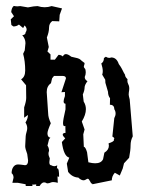

<svg xmlns="http://www.w3.org/2000/svg" viewBox="-20 -619 484 644"><path d="M112.8 4.9H101.1L101.6 -0.5L87.4 0.5L89.4 4.9H66.4L65.9 -1L39.6 -5.9H21.5L25.4 -22.9Q25.4 -33.2 19 -38.1Q19 -51.3 24.9 -59.3Q30.8 -67.4 40.5 -67.4Q46.9 -67.4 60.5 -65.4L63.5 -64.9Q74.2 -64.9 74.2 -80.6L71.3 -102.5Q64.5 -120.6 64.5 -128.4L64.9 -137.2Q65.9 -149.9 65.9 -156.7Q65.9 -167.5 70.3 -181.2Q71.3 -185.1 71.3 -189.5Q71.3 -198.7 65.4 -208Q73.7 -221.2 73.7 -233.4L61 -224.1V-258.8Q67.9 -279.3 67.9 -290.5L67.4 -333L50.8 -353Q64.5 -360.8 64.5 -382.3Q64.5 -413.6 57.6 -438.5L63 -450.2L65.4 -474.1Q65.4 -488.8 54.7 -501Q65.9 -502 65.9 -510.3Q69.3 -515.1 69.3 -520Q69.3 -526.9 62.5 -533.7L57.6 -524.9L43.5 -536.6Q35.6 -530.3 24.9 -530.3L18.1 -535.2L16.1 -554.2L26.9 -564.5L17.6 -578.6Q19 -593.8 26.4 -599.1Q32.7 -597.7 38.6 -597.7Q43 -597.7 47.9 -598.6L73.7 -594.2Q94.7 -598.6 106 -598.6Q118.2 -594.7 129.9 -594.7Q141.6 -594.7 153.3 -598.6L188 -590.8L180.2 -569.3L178.7 -547.4L155.3 -548.3Q144.5 -540.5 144.5 -526.1Q144.5 -511.7 137.2 -493.2L143.6 -461.4L139.2 -446.3L149.4 -436.5V-418.9H164.1L176.3 -435.1Q184.1 -435.1 190.9 -429.7Q194.3 -437.5 201.2 -437.5Q208 -437.5 219.2 -428.7Q244.6 -423.8 248.8 -419.7Q252.9 -415.5 263.7 -407.7Q263.7 -403.3 261.7 -398.4Q261.2 -397.5 261.2 -396Q261.2 -392.1 266.1 -387.2Q267.6 -381.3 267.6 -376Q267.6 -368.2 264.2 -360.8Q264.2 -351.6 273.4 -346.7Q263.7 -334 263.7 -325Q263.7 -315.9 257.8 -302.2L260.7 -278.3Q268.1 -266.6 268.1 -252.9Q268.1 -233.9 254.4 -211.4L263.7 -184.6L259.3 -168.5L261.2 -126.5Q266.6 -126.5 272 -108.4L276.4 -74.7Q289.6 -71.3 299.3 -71.3Q319.3 -71.3 325.7 -85L330.1 -106.9Q345.2 -116.2 345.2 -130.4L344.2 -138.2Q362.3 -144 362.3 -149.4L361.8 -151.4Q363.3 -152.8 363.3 -154.3Q363.3 -157.7 356.9 -161.1L363.3 -222.7Q367.7 -231 367.7 -238.3Q367.7 -246.1 363.3 -252.9Q363.3 -267.6 348.6 -267.6L349.1 -289.6Q342.3 -297.9 342.3 -311L333.5 -341.3L333 -351.6L322.8 -368.7Q324.7 -373.5 324.7 -380.4Q324.7 -390.6 319.8 -406.2Q328.6 -411.6 328.6 -424.3L335 -428.7Q340.8 -424.8 346.2 -424.8Q349.6 -424.8 353 -426.3Q371.1 -426.3 378.4 -404.3Q386.2 -393.6 388.9 -387.9Q391.6 -382.3 395.3 -375.2Q398.9 -368.2 399.4 -368.2Q399.4 -360.8 407.7 -353.5L407.2 -348.1Q407.2 -342.8 409.7 -337.9Q413.6 -330.6 413.6 -323.7Q413.6 -316.4 412.1 -309.1L411.6 -301.8Q411.6 -298.3 415 -285.6Q415.5 -283.2 425.3 -161.6Q418 -147.9 418 -131.6Q418 -115.2 413.1 -89.8L396 -71.3L391.6 -53.7L381.8 -30.3L365.2 -39.6Q355 -28.3 355 -14.2L290 -1Q290 -3.4 287.8 -3.4Q285.6 -3.4 281.7 -11.5Q277.8 -19.5 274.4 -19.5Q272 -19.5 268.1 -16.8Q264.2 -14.2 260.3 -14.2Q252 -14.2 242.7 -23.4Q222.2 -24.4 208.5 -42.5L204.1 -70.3L212.4 -90.3Q193.8 -94.2 187.5 -142.6L198.7 -154.8Q190.4 -163.1 190.4 -167.5Q190.4 -172.9 199.7 -173.3L199.2 -196.8L196.3 -195.8Q191.4 -195.8 191.4 -206.5Q191.4 -216.3 199.7 -252.4V-271Q193.4 -271.5 193.4 -278.8Q193.4 -285.2 197.8 -296.9V-310.5L186 -309.6L201.2 -356Q201.2 -364.3 189.9 -364.3H161.1L154.8 -356.4L150.9 -339.8Q136.7 -330.1 136.7 -310.1L141.6 -237.8Q141.6 -225.1 150.4 -205.6Q139.2 -180.2 139.2 -171.9Q139.2 -158.7 148.9 -157.2L144.5 -151.9L139.2 -130.4Q144.5 -123.5 144.5 -112.8Q142.6 -108.9 142.6 -104Q142.6 -96.7 147 -87.9L145.5 -75.2Q145.5 -64.5 152.3 -64.5Q157.2 -61.5 162.1 -61.5Q167 -61.5 171.9 -64.5L170.9 -53.7L172.9 -54.2Q178.2 -54.2 178.2 -25.9L172.9 -27.3L173.8 -5.9Q164.6 -8.3 158.7 -8.3Q154.3 -8.3 151.9 -7.3Q145 -3.9 137.7 -3.9Q132.8 -7.3 127.9 -7.3Q120.1 -7.3 112.8 4.9Z"/></svg>

Font: Truetypewriter PolyglOTT
Style: Regular
Weight: 400
Designer: Sergey Beatoff a.k.a. Sam_T
Version: Version 3.76